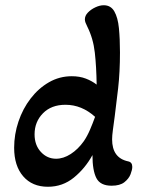

<svg xmlns="http://www.w3.org/2000/svg" viewBox="-20 -700 552 733"><path d="M163 13Q103 13 68.5 -27Q34 -67 34 -136Q34 -187 50.5 -236Q67 -285 97 -324Q127 -363 167 -386Q207 -409 254 -409Q284 -409 307.5 -400Q331 -391 349 -377Q348 -445 342 -499Q336 -553 313 -599Q309 -607 306.5 -613.5Q304 -620 304 -626Q304 -640 315.5 -652Q327 -664 344 -672Q361 -680 376 -680Q403 -680 416.5 -656.5Q430 -633 434 -592.5Q438 -552 438 -500Q438 -424 431 -363Q424 -302 418 -256Q414 -226 411 -204Q408 -182 408 -168Q408 -97 469 -84Q485 -81 485 -63Q485 -52 478.5 -35Q472 -18 455 -4.5Q438 9 406 9Q363 9 348 -20Q333 -49 333 -108Q305 -57 262 -22Q219 13 163 13ZM194 -94Q222 -94 250 -112Q278 -130 300 -161Q313 -180 323.5 -204.5Q334 -229 343 -254Q292 -300 230 -300Q176 -300 144 -267.5Q112 -235 112 -187Q112 -146 136 -120Q160 -94 194 -94Z"/></svg>

Font: Akaya Telivigala
Style: Regular
Weight: 400
Designer: Vaishnavi Murthy Yerkadithaya, Juan Luis Blanco Aristondo
Version: Version 1.002; ttfautohint (v1.8.3)